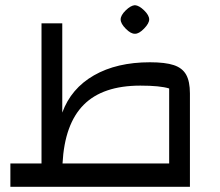

<svg xmlns="http://www.w3.org/2000/svg" viewBox="-20 -720 847 740"><path d="M20 0ZM712 -360V0H20V-90H140V-630H220V-286Q254 -379 342 -429.5Q430 -480 558 -480Q617 -480 650 -469Q683 -458 697.5 -432Q712 -406 712 -360ZM632 -90V-379Q597 -390 521 -390Q376 -390 302.5 -316Q229 -242 221 -90ZM445 -645Q445 -661 464.5 -680Q484 -699 500 -700Q516 -699 535.5 -680Q555 -661 555 -645Q555 -630 535 -609.5Q515 -589 500 -590Q485 -589 465 -609Q445 -629 445 -645Z"/></svg>

Font: Changa
Style: Regular
Weight: 400
Designer: Eduardo Rodriguez Tunni
Foundry: Eduardo Rodriguez Tunni
Version: Version 2.002; ttfautohint (v1.5.10-5e6f)